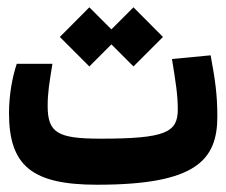

<svg xmlns="http://www.w3.org/2000/svg" viewBox="-20 -507 626 531"><path d="M248.5 3.9C521.5 3.9 581.1 -63.5 581.1 -185.1C581.1 -246.1 574.7 -288.6 562.5 -354L455.6 -343.8C465.8 -280.3 471.7 -245.1 471.7 -204.6C471.7 -141.1 439 -123.5 258.3 -123.5C139.2 -123.5 111.8 -139.6 111.8 -214.4C111.8 -251.5 116.7 -278.8 125 -330.6H26.4C14.2 -294.4 4.9 -244.6 4.9 -194.3C4.9 -48.3 68.8 3.9 248.5 3.9ZM349.1 -323.2 430.7 -404.8 349.1 -486.8 288.1 -425.8 227.1 -486.8 145.5 -404.8 227.1 -323.2 288.1 -384.3Z"/></svg>

Font: Cascadia Code NF SemiBold
Style: Regular
Weight: 600
Monospace: yes
Designer: Aaron Bell
Foundry: Saja Typeworks
Version: Version 2404.023